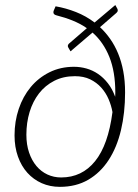

<svg xmlns="http://www.w3.org/2000/svg" viewBox="-20 -720 535 746"><path d="M245.5 -535Q243.5 -539 243.5 -541.5Q243.5 -546 247.5 -550L317.5 -610.5Q292 -628 262.5 -640Q233 -652 199 -660.5Q187.5 -663.5 187.5 -672Q187.5 -676.5 189.5 -680.5L196 -695.5Q236.5 -688.5 275.2 -673.2Q314 -658 347.5 -632.5L428 -700.5L436 -686Q437.5 -683 437.5 -679.5Q437.5 -674.5 432.5 -670L368.5 -614.5Q390 -594.5 408 -569Q426 -543.5 439 -512Q452 -480.5 459 -443Q466 -405.5 466 -361Q466 -281.5 450 -214.2Q434 -147 402 -98Q370 -49 322.8 -21.5Q275.5 6 212.5 6Q174.5 6 142.2 -8.2Q110 -22.5 86.5 -48.5Q63 -74.5 49.8 -111.5Q36.5 -148.5 36.5 -194Q36.5 -248.5 52.8 -296.8Q69 -345 99.2 -381.5Q129.5 -418 172.2 -439.2Q215 -460.5 267.5 -460.5Q292 -460.5 316 -453.8Q340 -447 361 -432.8Q382 -418.5 399.2 -396.5Q416.5 -374.5 427.5 -344Q427.5 -348 427.8 -352.2Q428 -356.5 428 -360.5Q428 -441 405 -498.5Q382 -556 339.5 -593.5L254 -520.5ZM217.5 -30.5Q298.5 -30.5 349.5 -93.8Q400.5 -157 417 -284.5Q412.5 -310 401.8 -335Q391 -360 373.2 -379.8Q355.5 -399.5 330.2 -411.8Q305 -424 271 -424Q226 -424 190.8 -406Q155.5 -388 131.5 -357Q107.5 -326 95 -284.8Q82.5 -243.5 82.5 -196.5Q82.5 -158 93 -127.2Q103.5 -96.5 121.5 -75Q139.5 -53.5 164.2 -42Q189 -30.5 217.5 -30.5Z"/></svg>

Font: Lato TR Light
Style: Italic
Weight: 300
Italic angle: -12°
Designer: Lukasz Dziedzic
Foundry: Lukasz Dziedzic
Version: Version 1.104 2013